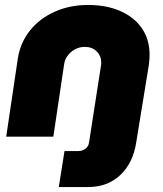

<svg xmlns="http://www.w3.org/2000/svg" viewBox="-20 -551 658 774"><path d="M217 203 240 58H295Q312 58 324.5 48.5Q337 39 339 23L387 -286Q388 -289 388 -292.5Q388 -296 388 -299Q388 -326 369.5 -344Q351 -362 322 -362Q300 -362 282 -352Q264 -342 253 -327Q242 -312 239 -295L195 0H5L52 -316Q62 -379 100.5 -427.5Q139 -476 200 -503.5Q261 -531 335 -531Q409 -531 465 -506.5Q521 -482 552 -437Q583 -392 583 -330Q583 -310 580 -289L529 24Q516 107 464.5 155Q413 203 336 203Z"/></svg>

Font: MuseoModerno Thin Black
Style: Italic
Weight: 900
Italic angle: -9°
Version: Version 1.003